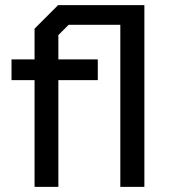

<svg xmlns="http://www.w3.org/2000/svg" viewBox="-20 -730 659 750"><path d="M544 0H450V-633H248L208 -593V-498H362V-417H208V0H115V-417H25V-498H115V-618L207 -710H544Z"/></svg>

Font: Chakra Petch Medium
Style: Regular
Weight: 500
Designer: Katatrad Aksorn Co.,Ltd.
Foundry: Cadson Demak Co.,Ltd.
Version: Version 1.000; ttfautohint (v1.6)